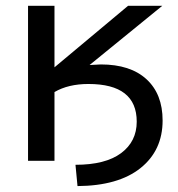

<svg xmlns="http://www.w3.org/2000/svg" viewBox="-20 -544 604 652"><path d="M165 -315.4 415 -524.4H531.2L284.2 -323.2Q300.8 -324.2 322.3 -325.2Q422.9 -325.2 477.5 -274.9Q532.2 -224.6 532.2 -134.8Q532.2 -33.2 457 26.9Q381.8 86.9 243.2 87.9L236.3 15.6Q337.9 15.6 391.1 -23.9Q444.3 -63.5 444.3 -130.9Q444.3 -258.8 280.3 -258.8Q211.9 -258.8 165 -231.4V2H75.2V-524.4H165Z"/></svg>

Font: Nasu
Style: Regular
Weight: 400
Designer: Ryoko NISHIZUKA (kana &amp; ideographs); Paul D. Hunt (Latin, Greek &amp; Cyrillic); Wenlong ZHANG (bopomofo); Sandoll C
Version: Version 2014.1215